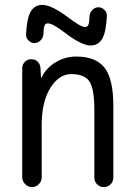

<svg xmlns="http://www.w3.org/2000/svg" viewBox="-20 -760 540 780"><path d="M70.3 -40V-483.4Q70.3 -498 81.1 -508.8Q91.8 -519.5 107.4 -519.5Q123 -519.5 133.3 -509.3Q143.6 -499 144.5 -483.4L146.5 -446.3Q146.5 -445.3 147.5 -445.3Q149.4 -445.3 149.4 -446.3Q168 -484.4 206.5 -507.3Q245.1 -530.3 290 -530.3Q369.1 -530.3 404.8 -484.9Q440.4 -439.5 440.4 -330.1V-38.1Q440.4 -22.5 429.2 -11.2Q418 0 401.9 0Q385.7 0 374.5 -11.2Q363.3 -22.5 363.3 -38.1V-311.5Q363.3 -399.4 343.3 -429.2Q323.2 -459 269.5 -459Q219.7 -459 184.6 -402.8Q149.4 -346.7 149.4 -252V-40Q149.4 -23.4 137.7 -11.7Q126 0 109.9 0Q93.8 0 82 -12.2Q70.3 -24.4 70.3 -40ZM343.8 -695.3Q344.7 -709 355.5 -719.7Q366.2 -730.5 379.9 -730.5Q393.6 -730.5 404.3 -719.7Q415 -709 414.1 -695.3Q411.1 -628.9 395 -602.1Q378.9 -575.2 347.7 -575.2Q311.5 -575.2 242.2 -627.9Q194.3 -665 174.8 -665Q165 -665 161.1 -656.7Q157.2 -648.4 156.2 -620.1Q155.3 -606.4 144.5 -595.7Q133.8 -585 120.1 -585Q106.4 -585 95.7 -595.7Q85 -606.4 85.9 -620.1Q88.9 -686.5 105 -713.4Q121.1 -740.2 152.3 -740.2Q189.5 -740.2 257.8 -688.5Q307.6 -650.4 325.2 -650.4Q335 -650.4 338.9 -658.7Q342.8 -667 343.8 -695.3Z"/></svg>

Font: Rounded-X Mgen+ 1m regular
Style: Regular
Weight: 400
Designer: [Source Han Sans]
Ryoko NISHIZUKA  (kana & ideographs); Paul D. Hunt (Latin, Greek & Cyrillic); Wenlong ZHANG  (bopomofo
Version: Version 1.059.20150602